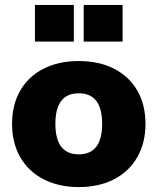

<svg xmlns="http://www.w3.org/2000/svg" viewBox="-20 -752 640 780"><path d="M29 -249Q29 -327 62.5 -384.5Q96 -442 157 -473Q218 -504 300 -504Q382 -504 443 -473Q504 -442 537.5 -384.5Q571 -327 571 -249Q571 -171 537.5 -113Q504 -55 443 -23.5Q382 8 300 8Q219 8 157.5 -23.5Q96 -55 62.5 -113Q29 -171 29 -249ZM395 -249Q395 -373 300 -373Q205 -373 205 -249Q205 -125 300 -125Q395 -125 395 -249ZM122 -732H280V-583H122ZM320 -732H478V-583H320Z"/></svg>

Font: wassup Sans
Style: Black
Weight: 900
Version: Version 2.001